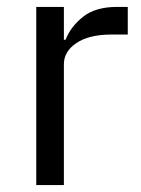

<svg xmlns="http://www.w3.org/2000/svg" viewBox="-20 -536 407 556"><path d="M85 0V-516H165V-421H170Q184 -458 220 -487Q256 -516 319 -516H350V-436H303Q238 -436 201.5 -411.5Q165 -387 165 -350V0Z"/></svg>

Font: IBM Plex Sans KR
Style: Regular
Weight: 400
Designer: Mike Abbink; Paul van der Laan; Pieter van Rosmalen; Wujin Sim; Chorong Kim; Dohee Lee;
Foundry: Sandoll Inc.
Version: Version 1.001